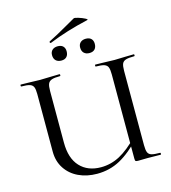

<svg xmlns="http://www.w3.org/2000/svg" viewBox="-133 -1035 1027 1154"><g transform="rotate(-15 380.5 -458.0)"><path d="M486 -613Q484 -613 484 -619Q484 -625 486 -625L536 -624Q580 -622 606 -622Q633 -622 675 -624L726 -625Q729 -625 729 -619Q729 -613 726 -613Q690 -613 673 -607.5Q656 -602 650 -588Q644 -574 644 -544V-81Q644 -51 650 -36.5Q656 -22 673 -17Q690 -12 726 -12Q729 -12 729 -6Q729 0 726 0L644 -1L586 0Q574 0 570.5 -3Q567 -6 567 -19V-542Q567 -572 561.5 -586.5Q556 -601 539 -607Q522 -613 486 -613ZM329 12Q265 12 214 -12Q163 -36 133.5 -81Q104 -126 104 -186V-544Q104 -574 98 -588Q92 -602 75.5 -607.5Q59 -613 23 -613Q20 -613 20 -619Q20 -625 23 -625L73 -624Q117 -622 143 -622Q172 -622 216 -624L264 -625Q267 -625 267 -619Q267 -613 264 -613Q229 -613 212 -607Q195 -601 189 -586.5Q183 -572 183 -542V-221Q183 -123 231 -71.5Q279 -20 361 -20Q423 -20 478.5 -49.5Q534 -79 601 -148L613 -139Q538 -59 472.5 -23.5Q407 12 329 12ZM262 -820Q258 -820 256.5 -824.5Q255 -829 259 -831Q308 -855 375 -894L433 -927Q438 -930 461 -923Q484 -916 501 -907Q518 -898 509 -896Q373 -865 263 -820ZM250 -747Q250 -767 262.5 -778.5Q275 -790 297 -790Q318 -790 329.5 -778.5Q341 -767 341 -747Q341 -725 329.5 -713Q318 -701 297 -701Q275 -701 262.5 -713Q250 -725 250 -747ZM425 -747Q425 -767 437.5 -778.5Q450 -790 471 -790Q493 -790 504.5 -778.5Q516 -767 516 -747Q516 -725 504.5 -713Q493 -701 471 -701Q450 -701 437.5 -713Q425 -725 425 -747Z"/></g></svg>

Font: Cormorant Infant Medium
Style: Regular
Weight: 500
Designer: Christian Thalmann (Catharsis Fonts)
Foundry: Catharsis Fonts
Version: Version 4.000